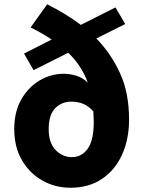

<svg xmlns="http://www.w3.org/2000/svg" viewBox="-20 -869 683 903"><path d="M419 -345Q396 -371 370.5 -381Q345 -391 316 -391Q270 -391 239.5 -360Q209 -329 209 -262Q209 -197 241.5 -163.5Q274 -130 319 -130Q364 -130 392.5 -169.5Q421 -209 421 -296ZM138 -539 93 -617 223 -683Q201 -698 176.5 -712Q152 -726 124 -740L202 -849Q243 -828 283 -804Q323 -780 360 -752L523 -834L569 -756L433 -688Q501 -619 544 -526Q587 -433 587 -307Q587 -214 554 -141.5Q521 -69 459.5 -27.5Q398 14 312 14Q240 14 180 -19.5Q120 -53 83.5 -115Q47 -177 47 -262Q47 -344 80.5 -402Q114 -460 167 -491Q220 -522 279 -522Q310 -522 340 -512.5Q370 -503 393 -480Q378 -521 355 -556Q332 -591 301 -621Z"/></svg>

Font: Source Han Sans TC Heavy
Style: Regular
Weight: 900
Designer: Ryoko NISHIZUKA Ë•øÂ°öÊ∂ºÂ≠ê (kana, bopomofo & ideographs); Paul D. Hunt (Latin, Greek & Cyrillic); Sandoll Communicatio
Foundry: Adobe
Version: Version 2.004;hotconv 1.0.118;makeotfexe 2.5.65603